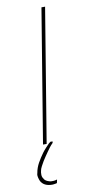

<svg xmlns="http://www.w3.org/2000/svg" viewBox="-104 -777 508 1042"><g transform="rotate(-10 150.0 -256.0)"><path d="M84 0 205 -735H225L104 0ZM94 223Q84 223 74.5 221Q65 219 57 215Q49 211 42.5 204.5Q36 198 32.5 190Q29 182 26.5 171.5Q24 161 25 154L27 146Q29 133 34 119Q39 105 46 92.5Q53 80 61 67.5Q69 55 77.5 43.5Q86 32 98 19Q110 6 117 -1L126 -8H138L137 0Q127 10 118.5 21Q110 32 102.5 43Q95 54 87 65.5Q79 77 72 88.5Q65 100 57.5 114.5Q50 129 49 137L47 147Q46 154 46.5 161.5Q47 169 50 175.5Q53 182 57 187Q61 192 67 195.5Q73 199 81 201.5Q89 204 93 204H99Q102 204 105 204Q108 204 110.5 203.5Q113 203 116.5 202.5Q120 202 122 201L126 200L122 219Q119 220 116 220.5Q113 221 110 221.5Q107 222 103.5 222.5Q100 223 97 223Z"/></g></svg>

Font: Iosevka Aile Thin
Style: Italic
Weight: 100
Italic angle: -9°
Designer: Belleve Invis
Foundry: Belleve Invis
Version: Version 31.1.0; ttfautohint (v1.8.4)